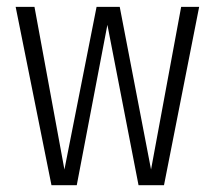

<svg xmlns="http://www.w3.org/2000/svg" viewBox="-20 -543 630 563"><path d="M564 -522.9 460.9 0H386.2L294.9 -470.2L205.1 0H130.9L25.9 -522.9H81.1L168.9 -45.9L263.2 -522.9H331.1L422.9 -45.9L511.2 -522.9Z"/></svg>

Font: Fira Sans Compressed Light
Style: Regular
Weight: 300
Width: 1
Designer: Carrois Corporate & Edenspiekermann AG
Foundry: Carrois Corporate GbR & Edenspiekermann AG
Version: Version 4.203;PS 004.203;hotconv 1.0.88;makeotf.lib2.5.64775